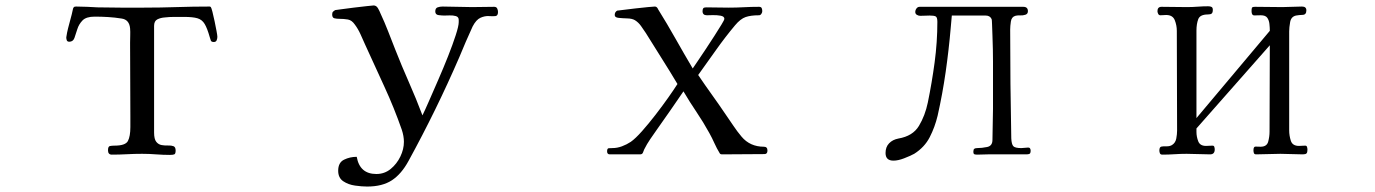

<svg xmlns="http://www.w3.org/2000/svg" viewBox="-20 -566 5040 704"><path d="M777 -431Q777 -425 774.5 -418.5Q772 -412 764 -412Q755 -412 753 -417.5Q751 -423 749 -430Q740 -462 730.5 -478Q721 -494 704 -499Q687 -504 655 -504Q637 -504 619 -504Q601 -504 584 -502Q569 -501 557 -495Q545 -489 545 -471V-80Q545 -56 553 -46Q561 -36 573 -34Q585 -32 596.5 -32.5Q608 -33 616 -30Q624 -27 624 -14Q624 -2 619 0Q614 2 603 2Q578 2 552.5 0Q527 -2 501 -2Q473 -2 445.5 -0.5Q418 1 390 1Q376 1 376 -15Q376 -29 383 -30.5Q390 -32 400 -32Q440 -32 449 -49Q458 -66 458 -100V-139Q458 -207 457.5 -274.5Q457 -342 457 -409Q457 -423 457.5 -436Q458 -449 457 -462Q454 -494 426 -498Q401 -502 376.5 -503.5Q352 -505 327 -505Q296 -505 282.5 -491Q269 -477 263.5 -459Q258 -441 253 -427Q248 -413 234 -413Q227 -413 225 -418Q223 -423 223 -429Q223 -432 226 -446.5Q229 -461 234 -479Q239 -497 243 -513Q247 -529 248 -535Q250 -540 252.5 -541Q255 -542 260 -542Q280 -542 299.5 -541Q319 -540 338 -539Q380 -538 422.5 -538Q465 -538 507 -538Q568 -538 628 -540Q688 -542 749 -542Q751 -542 753 -540Q755 -538 759 -522.5Q763 -507 767 -487.5Q771 -468 774 -452Q777 -436 777 -431Z M1806 -522Q1806 -508 1796.5 -507Q1787 -506 1772.5 -507Q1758 -508 1742 -501Q1726 -494 1713 -469Q1700 -441 1688 -413Q1676 -385 1664 -356Q1622 -259 1575.5 -164Q1529 -69 1478 24Q1452 72 1417 95Q1382 118 1326 118Q1307 118 1282 114.5Q1257 111 1238.5 98.5Q1220 86 1220 60Q1220 30 1241.5 19.5Q1263 9 1288 9Q1299 72 1360 72Q1390 72 1412.5 53.5Q1435 35 1448 8Q1461 -19 1461 -46Q1461 -67 1453 -91Q1425 -171 1389.5 -248Q1354 -325 1319 -402Q1311 -420 1302 -440Q1293 -460 1281 -476Q1270 -492 1255.5 -494.5Q1241 -497 1224 -497Q1214 -497 1206 -499Q1198 -501 1198 -513Q1198 -520 1201 -523Q1204 -526 1209 -529Q1211 -529 1231 -532Q1251 -535 1277 -538Q1303 -541 1324.5 -543.5Q1346 -546 1350 -546Q1360 -546 1366 -535.5Q1372 -525 1375 -517Q1390 -485 1403 -451.5Q1416 -418 1429 -385Q1453 -324 1479.5 -264Q1506 -204 1529 -143Q1537 -159 1552.5 -194.5Q1568 -230 1587 -273.5Q1606 -317 1623 -360Q1640 -403 1651 -437Q1662 -471 1662 -485V-493Q1662 -504 1651.5 -507Q1641 -510 1628.5 -509.5Q1616 -509 1609 -509Q1601 -509 1588.5 -510.5Q1576 -512 1576 -524Q1576 -536 1584.5 -539Q1593 -542 1603 -542Q1630 -542 1657 -541Q1684 -540 1711 -540Q1731 -540 1751.5 -540.5Q1772 -541 1792 -541Q1800 -541 1803 -535Q1806 -529 1806 -522Z M2794 -14Q2794 -1 2783 -1Q2744 -1 2705 -0.5Q2666 0 2628 0Q2621 0 2619 -4Q2608 -22 2599.5 -41Q2591 -60 2581 -78Q2559 -118 2534 -155Q2509 -192 2486 -231Q2462 -196 2437.5 -160.5Q2413 -125 2388 -90Q2376 -73 2364 -55.5Q2352 -38 2342 -18Q2340 -13 2337.5 -6.5Q2335 0 2327 0H2216Q2206 0 2206 -11Q2206 -22 2212 -22.5Q2218 -23 2225 -23Q2243 -23 2260.5 -29.5Q2278 -36 2293 -46Q2310 -58 2334 -85Q2358 -112 2383.5 -145Q2409 -178 2430.5 -208.5Q2452 -239 2464 -258Q2436 -305 2406.5 -351.5Q2377 -398 2348 -445Q2340 -457 2330.5 -470.5Q2321 -484 2308 -492Q2298 -498 2280 -498.5Q2262 -499 2248 -500.5Q2234 -502 2234 -511Q2234 -522 2243 -527Q2244 -527 2263.5 -529.5Q2283 -532 2309 -535Q2335 -538 2356 -540Q2377 -542 2381 -542Q2387 -542 2391 -536L2393 -532Q2426 -479 2457 -424Q2488 -369 2520 -315Q2525 -322 2538 -341.5Q2551 -361 2567.5 -385.5Q2584 -410 2599.5 -434.5Q2615 -459 2625.5 -476Q2636 -493 2636 -497Q2636 -506 2622 -508.5Q2608 -511 2592.5 -510.5Q2577 -510 2572 -510Q2556 -510 2556 -525Q2556 -532 2558.5 -535.5Q2561 -539 2569 -539Q2589 -539 2610 -538.5Q2631 -538 2652 -538Q2680 -538 2707.5 -539.5Q2735 -541 2763 -541Q2771 -541 2773 -536Q2775 -531 2775 -525Q2775 -520 2771.5 -515Q2768 -510 2763 -510Q2733 -510 2714 -503.5Q2695 -497 2675 -473Q2639 -430 2606 -383.5Q2573 -337 2540 -291Q2565 -254 2590.5 -218.5Q2616 -183 2641 -146Q2655 -126 2669 -105Q2683 -84 2699 -65Q2730 -28 2781 -28Q2794 -28 2794 -14Z M3759 -14Q3759 -4 3755 -2Q3751 0 3743 0H3602Q3592 0 3582.5 0.5Q3573 1 3563 1Q3556 1 3552.5 -0.5Q3549 -2 3549 -10Q3549 -18 3552.5 -20.5Q3556 -23 3563 -23Q3580 -23 3599.5 -27Q3619 -31 3619 -53Q3619 -82 3620 -110.5Q3621 -139 3621 -167V-315Q3621 -321 3621 -340.5Q3621 -360 3620.5 -385.5Q3620 -411 3619 -435.5Q3618 -460 3617.5 -477Q3617 -494 3616 -496Q3610 -509 3594 -509H3470Q3469 -498 3468 -486.5Q3467 -475 3466 -464Q3459 -383 3447.5 -302.5Q3436 -222 3418 -142Q3408 -100 3389 -63Q3370 -26 3332 -2Q3317 6 3295 14.5Q3273 23 3256 23Q3227 23 3227 -5Q3227 -27 3240 -40.5Q3253 -54 3274 -58Q3327 -67 3349.5 -104.5Q3372 -142 3382 -190Q3397 -263 3407 -337.5Q3417 -412 3417 -486Q3417 -503 3410.5 -506Q3404 -509 3389 -509Q3381 -509 3372 -508.5Q3363 -508 3354 -508Q3348 -508 3342 -511.5Q3336 -515 3336 -522Q3336 -529 3340.5 -535Q3345 -541 3352 -541H3732Q3749 -541 3749 -525Q3749 -515 3740 -512Q3731 -509 3720.5 -509.5Q3710 -510 3703 -508Q3689 -504 3686.5 -487Q3684 -470 3684 -458Q3684 -358 3685 -258.5Q3686 -159 3688 -59Q3689 -37 3695.5 -30Q3702 -23 3725 -23Q3731 -23 3737.5 -24Q3744 -25 3750 -25Q3755 -25 3757 -21.5Q3759 -18 3759 -14Z M4774 -17Q4774 -7 4770.5 -3.5Q4767 0 4757 0Q4736 0 4715.5 -1Q4695 -2 4675 -2Q4653 -2 4630.5 -1Q4608 0 4586 0Q4579 0 4577.5 -5Q4576 -10 4576 -15Q4576 -29 4584 -28.5Q4592 -28 4602 -28Q4625 -28 4630 -46.5Q4635 -65 4635 -83L4636 -400L4367 -95V-82Q4367 -65 4373.5 -48Q4380 -31 4402 -31Q4408 -31 4413.5 -31.5Q4419 -32 4426 -32Q4431 -32 4432.5 -27.5Q4434 -23 4434 -18Q4434 0 4417 0Q4395 0 4374 -1Q4353 -2 4331 -2Q4309 -2 4286.5 -0.5Q4264 1 4242 1Q4235 1 4233 -4Q4231 -9 4231 -14Q4231 -27 4238.5 -28.5Q4246 -30 4257 -29.5Q4268 -29 4277 -34Q4290 -42 4293 -58Q4296 -74 4296 -87Q4296 -179 4295.5 -270.5Q4295 -362 4295 -453Q4295 -473 4287.5 -492Q4280 -511 4256 -511Q4250 -511 4245 -510.5Q4240 -510 4235 -510Q4229 -510 4226.5 -515.5Q4224 -521 4224 -525Q4224 -541 4239 -541Q4262 -541 4285.5 -540.5Q4309 -540 4332 -540Q4352 -540 4371.5 -541.5Q4391 -543 4410 -543Q4418 -543 4422.5 -540.5Q4427 -538 4427 -530Q4427 -520 4423 -516.5Q4419 -513 4409 -513Q4380 -513 4373.5 -495.5Q4367 -478 4367 -454V-133L4636 -453Q4636 -465 4634.5 -478.5Q4633 -492 4626.5 -501Q4620 -510 4603 -510Q4591 -510 4580 -509.5Q4569 -509 4569 -525Q4569 -534 4570.5 -537.5Q4572 -541 4582 -541Q4607 -541 4632 -540.5Q4657 -540 4682 -540Q4700 -540 4718 -541Q4736 -542 4754 -542Q4770 -542 4770 -528Q4770 -512 4756.5 -511.5Q4743 -511 4732 -509Q4714 -505 4710.5 -485Q4707 -465 4707 -451V-88Q4707 -69 4713 -50Q4719 -31 4743 -31Q4748 -31 4754 -31.5Q4760 -32 4766 -32Q4771 -32 4772.5 -27Q4774 -22 4774 -17Z"/></svg>

Font: Kaisei HarunoUmi
Style: Regular
Weight: 400
Designer: Font-Kai, 金井和夫
Foundry: KAZUO KANAI
Version: Version 5.003